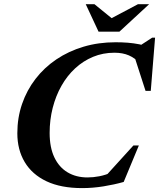

<svg xmlns="http://www.w3.org/2000/svg" viewBox="-20 -904 776 936"><path d="M525 -64 487 -37 630.5 -195H657L583 -17Q537 -4 484.5 4.5Q432 13 380.5 13Q277 13 206.8 -20.2Q136.5 -53.5 100.5 -113.8Q64.5 -174 64.5 -254.5Q64.5 -330 87.5 -397Q110.5 -464 153 -519.2Q195.5 -574.5 254.8 -614.5Q314 -654.5 387 -676.2Q460 -698 543.5 -698Q574 -698 602.8 -695.8Q631.5 -693.5 659.5 -688Q687.5 -682.5 715.5 -672.5L641.5 -668L722 -720.5H736L715 -461H689.5L630 -645L668 -590.5Q638.5 -621 608.2 -634Q578 -647 538 -647Q482 -647 433.8 -627Q385.5 -607 346.5 -571Q307.5 -535 279.8 -486Q252 -437 237 -378.5Q222 -320 222 -256Q222 -185 245 -136.8Q268 -88.5 309.5 -63.8Q351 -39 406.5 -39Q435 -39 464.5 -44.8Q494 -50.5 525 -64ZM707 -883.5 562 -749.5H460.5L398 -883.5H440.5L537 -805H504.5L652.5 -883.5Z"/></svg>

Font: Newsreader 36pt
Style: Bold Italic
Weight: 700
Italic angle: -17°
Designer: Hugues Gentile
Foundry: Production Type
Version: Version 1.003